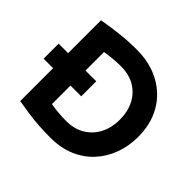

<svg xmlns="http://www.w3.org/2000/svg" viewBox="-161 -859 1060 1060"><g transform="rotate(45 368.5 -329.0)"><path d="M18.6 -270.5V-387.7H312.5V-270.5ZM353.5 11.7Q308.6 11.7 263.7 8.8Q218.8 5.9 175.8 -0.5Q132.8 -6.8 92.8 -13.7V-644.5Q154.3 -655.3 217.3 -662.6Q280.3 -669.9 346.7 -669.9Q450.2 -669.9 528.3 -627.9Q606.4 -585.9 649.9 -510.7Q693.4 -435.5 693.4 -334Q693.4 -261.7 669.9 -198.7Q646.5 -135.7 602.5 -88.4Q558.6 -41 495.6 -14.6Q432.6 11.7 353.5 11.7ZM349.6 -115.2Q414.1 -115.2 460 -143.6Q505.9 -171.9 530.3 -220.2Q554.7 -268.6 554.7 -329.1Q554.7 -391.6 530.3 -439.9Q505.9 -488.3 460 -515.6Q414.1 -543 349.6 -543Q320.3 -543 288.6 -540Q256.8 -537.1 228.5 -532.2V-126Q257.8 -120.1 289.6 -117.7Q321.3 -115.2 349.6 -115.2Z"/></g></svg>

Font: Sen
Style: Bold
Weight: 700
Designer: Kosal Sen, Philatype
Foundry: Philatype
Version: Version 2.000;gftools[0.9.31]